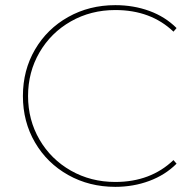

<svg xmlns="http://www.w3.org/2000/svg" viewBox="-20 -723 752 746"><path d="M428 3Q327 3 245 -43Q163 -89 116 -169.5Q69 -250 69 -350Q69 -450 116 -530.5Q163 -611 245 -657Q327 -703 428 -703Q499 -703 560.5 -680.5Q622 -658 666 -614L654 -600Q566 -684 428 -684Q333 -684 255.5 -640Q178 -596 133.5 -519.5Q89 -443 89 -350Q89 -257 133.5 -180.5Q178 -104 255.5 -60Q333 -16 428 -16Q565 -16 654 -101L666 -87Q622 -43 560 -20Q498 3 428 3Z"/></svg>

Font: Montserrat
Style: Regular
Weight: 400
Designer: Julieta Ulanovsky
Foundry: Julieta Ulanovsky
Version: Version 8.000